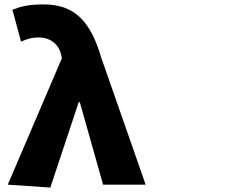

<svg xmlns="http://www.w3.org/2000/svg" viewBox="-20 -793 1040 866"><path d="M15 40 207 53 335 -332H340L445 40H637L436 -535C387 -702 312 -773 178 -773C107 -773 75 -764 36 -749L75 -605C101 -617 121 -624 157 -624C202 -624 245 -597 256 -545L259 -530Z"/></svg>

Font: コーポレート・ロゴ ver3 Bold
Style: Regular
Weight: 700
Designer: [KANA_main] LOGOTYPE.JP [Source Han Sans] Ryoko NISHIZUKA 西塚涼子 (kana, bopomofo & ideographs); Paul D. Hunt (Latin, Greek
Version: Version 12.001;FEAKit 1.0